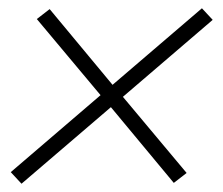

<svg xmlns="http://www.w3.org/2000/svg" viewBox="-20 -572 540 464"><path d="M32 -128 6 -156 223 -342 69 -526 100 -550 252 -367 468 -552 494 -524 277 -338 431 -154 400 -130 248 -313Z"/></svg>

Font: Iosevka SS04 Extralight
Style: Italic
Weight: 200
Italic angle: -9°
Monospace: yes
Designer: Belleve Invis
Foundry: Belleve Invis
Version: Version 19.0.0; ttfautohint (v1.8.4)